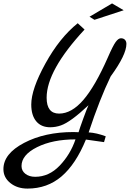

<svg xmlns="http://www.w3.org/2000/svg" viewBox="-100 -782 800 1124"><path d="M330 -9 360 -8Q366 -29 387.5 -88Q409 -147 418 -166Q314 -68 257 -48Q226 -37 194 -37Q141 -37 112 -72Q83 -107 83 -170Q83 -260 166 -410.5Q249 -561 355 -646L395 -609Q173 -370 173 -210Q173 -117 246 -117Q319 -117 388 -197Q457 -277 531 -445Q561 -514 577 -536Q593 -558 608 -558Q623 -558 631.5 -549Q640 -540 640 -525Q640 -461 548 -335Q484 -203 419 -7Q466 -4 519 16L509 50L403 35Q344 179 260.5 250.5Q177 322 61 322Q1 322 -39.5 289.5Q-80 257 -80 208Q-80 118 41 54.5Q162 -9 330 -9ZM106 253Q187 253 249.5 187.5Q312 122 342 34Q208 34 117 79.5Q26 125 26 190Q26 218 48.5 235.5Q71 253 106 253ZM624 -722 453 -666 424 -684 556 -762Z"/></svg>

Font: Marck Script
Style: Regular
Weight: 400
Designer: Denis Masharov, Marck Fogel
Foundry: Denis Masharov
Version: Version 1.002